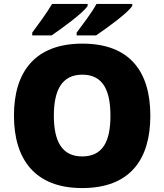

<svg xmlns="http://www.w3.org/2000/svg" viewBox="-20 -947 837 977"><path d="M653 -917V-927H471C447 -882 398 -819 370 -781V-767H469C521 -802 632 -882 653 -917ZM426 -917V-927H245C219 -882 172 -819 144 -781V-767H243C294 -802 405 -882 426 -917ZM745 -358C745 -580 643 -725 399 -725C158 -725 51 -581 51 -359C51 -136 158 10 398 10C643 10 745 -137 745 -358ZM254 -358C254 -487 294 -567 399 -567C504 -567 542 -487 542 -358C542 -229 504 -151 398 -151C295 -151 254 -229 254 -358Z"/></svg>

Font: Noto Sans Thai Looped Black
Style: Regular
Weight: 900
Designer: Sasikarn Vongin, Ben Mitchell
Foundry: The Fontpad Ltd
Version: Version 1.001